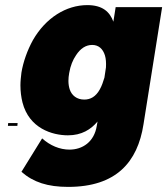

<svg xmlns="http://www.w3.org/2000/svg" viewBox="-20 -548 655 752"><path d="M433 -520 424 -463C410 -502 381 -528 322 -528C239 -528 159 -478 109 -391C87 -351 71 -306 64 -264C62 -247 60 -230 60 -214C60 -190 63 -167 68 -147C94 -45 185 -18 246 -18C300 -18 336 -41 362 -72L359 -55C349 8 303 38 252 38C214 38 176 22 145 -6L64 125C111 166 167 184 247 184C435 184 519 87 542 -61L615 -520ZM371 -198C355 -169 334 -158 310 -158C281 -158 261 -174 253 -198C250 -207 248 -219 248 -231C248 -241 249 -251 251 -262C256 -291 265 -313 278 -332C295 -358 316 -372 341 -372C366 -372 383 -357 391 -331C395 -318 396 -302 395 -284L389 -244C384 -228 379 -212 371 -198ZM11 -55H48L49 -66H12Z"/></svg>

Font: Arthouse Owned Black
Style: Italic
Weight: 900
Italic angle: -10°
Designer: Jeremy Tribby
Foundry: Tribby Type
Version: Version 1.000;PS 001.000;hotconv 1.0.88;makeotf.lib2.5.64775